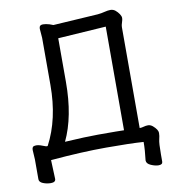

<svg xmlns="http://www.w3.org/2000/svg" viewBox="-92 -802 930 1020"><g transform="rotate(-10 373.0 -292.5)"><path d="M212.9 -73.2Q327.1 -80.1 392.1 -80.1Q513.2 -80.1 532.2 -79.1V-638.2L272.9 -621.1V-384.8Q272.9 -199.2 212.9 -73.2ZM681.2 136.2Q663.1 136.2 640.1 126.2Q617.2 116.2 617.2 99.1V98.1Q624 43.9 624 0Q551.8 -4.9 422.9 -4.9Q293 -4.9 123 9.8L127 111.8Q127 129.9 101.1 129.9Q79.1 129.9 59.1 121.8Q39.1 113.8 39.1 98.1V-8.8L36.1 -60.1Q36.1 -69.8 40 -75.4Q43.9 -81.1 61 -81.1Q75.2 -81.1 109.9 -66.9H118.2Q189 -200.2 189 -383.8V-638.2L185.1 -688Q185.1 -708 205.1 -708Q220.2 -708 240.2 -702.1L259.8 -694.8L502 -710Q522 -711.9 540 -716.6Q558.1 -721.2 571.8 -721.2Q586.9 -721.2 598.4 -711.7Q609.9 -702.1 617.9 -690.2Q626 -678.2 626 -668Q626 -659.2 621.1 -645Q616.2 -630.9 616.2 -621.1V-76.2Q627 -76.2 638.4 -79.6Q649.9 -83 662.1 -83Q674.8 -83 687 -73.2Q712.9 -50.8 712.9 -33.2Q712.9 -17.1 708 1.5Q703.1 20 703.1 82V120.1Q703.1 136.2 681.2 136.2Z"/></g></svg>

Font: LXGW WenKai Screen
Style: Regular
Weight: 400
Designer: LXGW / Fontworks Inc.
Foundry: LXGW / Fontworks Inc.
Version: Version 1.510;January 18,2025